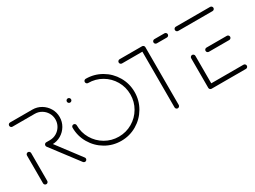

<svg xmlns="http://www.w3.org/2000/svg" viewBox="-38 -954 1848 1390"><g transform="rotate(-30 885.5 -259.5)"><path d="M57 0Q49.6 0 44.4 -5.2Q39.3 -10.4 39.3 -17.8V-250Q39.3 -257.4 44.4 -262.6Q49.6 -267.8 57 -267.8Q64.1 -267.8 69.3 -262.6Q74.4 -257.4 74.4 -250V-17.8Q74.4 -10.4 69.3 -5.2Q64.1 0 57 0ZM398.1 -17.4Q398.1 -10.4 393 -5.2Q387.8 0 380.4 0Q376.3 0 372.6 -1.9Q368.9 -3.7 366.7 -6.7L193.7 -234.8Q190.4 -239.3 190.4 -245.6Q190.4 -253 195.6 -258.1Q200.7 -263.3 207.8 -263.3Q215.9 -263.3 221.9 -256.3L394.4 -28.1Q398.1 -23.3 398.1 -17.4ZM190.4 -245.9Q190.4 -253.3 195.6 -258.3Q200.7 -263.3 207.8 -263.3H238.9Q268.5 -263.3 293.7 -278.1Q318.9 -293 333.7 -318.3Q348.5 -343.7 348.5 -373.7Q348.5 -403.3 333.7 -428.5Q318.9 -453.7 293.7 -468.5Q268.5 -483.3 238.9 -483.3H52.6Q45.2 -483.3 40.2 -488.5Q35.2 -493.7 35.2 -501.1Q35.2 -508.5 40.4 -513.5Q45.6 -518.5 52.6 -518.5H238.9Q278.1 -518.5 311.3 -498.9Q344.4 -479.3 364.1 -446.1Q383.7 -413 383.7 -373.7Q383.7 -334.1 364.1 -300.7Q344.4 -267.4 311.3 -247.8Q278.1 -228.1 238.9 -228.1H207.8Q200.4 -228.1 195.4 -233.3Q190.4 -238.5 190.4 -245.9Z M484.1 -443Q484.1 -450.4 489.3 -455.6Q494.4 -460.7 501.5 -460.7Q508.9 -460.7 514.1 -455.6Q519.3 -450.4 519.3 -443Q519.3 -435.6 514.1 -430.6Q508.9 -425.6 501.5 -425.6Q494.4 -425.6 489.3 -430.7Q484.1 -435.9 484.1 -443ZM667.4 -501.1Q667.4 -508.5 672.6 -513.5Q677.8 -518.5 684.8 -518.5Q755.2 -518.5 814.8 -483.7Q874.4 -448.9 909.3 -389.3Q944.1 -329.6 944.1 -259.3Q944.1 -188.9 909.3 -129.3Q874.4 -69.6 814.8 -34.8Q755.2 0 684.8 0Q614.4 0 555 -34.8Q495.6 -69.6 460.6 -129.3Q425.6 -188.9 425.6 -259.3Q425.6 -266.7 430.7 -271.9Q435.9 -277 443.3 -277Q450.4 -277 455.6 -271.9Q460.7 -266.7 460.7 -259.3Q460.7 -198.1 490.9 -146.7Q521.1 -95.2 572.6 -65.2Q624.1 -35.2 684.8 -35.2Q745.9 -35.2 797.4 -65.2Q848.9 -95.2 878.9 -146.7Q908.9 -198.1 908.9 -259.3Q908.9 -320.4 878.9 -371.9Q848.9 -423.3 797.4 -453.3Q745.9 -483.3 684.8 -483.3Q677.4 -483.3 672.4 -488.5Q667.4 -493.7 667.4 -501.1Z M1173.7 -502.2V-17.8Q1173.7 -10.7 1168.5 -5.4Q1163.3 0 1155.9 0Q1148.9 0 1143.7 -5.2Q1138.5 -10.4 1138.5 -17.8V-502.2ZM950.7 -501.1Q950.7 -508.1 955.9 -513.3Q961.1 -518.5 968.5 -518.5H1155.9Q1163.3 -518.5 1168.5 -513.3Q1173.7 -508.1 1173.7 -501.1Q1173.7 -493.7 1168.5 -488.5Q1163.3 -483.3 1155.9 -483.3H968.5Q961.1 -483.3 955.9 -488.5Q950.7 -493.7 950.7 -501.1ZM1241.5 -501.1Q1241.5 -508.1 1246.7 -513.3Q1251.9 -518.5 1259.3 -518.5H1343.3Q1350.7 -518.5 1355.9 -513.3Q1361.1 -508.1 1361.1 -501.1Q1361.1 -493.7 1355.9 -488.5Q1350.7 -483.3 1343.3 -483.3H1259.3Q1251.9 -483.3 1246.7 -488.5Q1241.5 -493.7 1241.5 -501.1Z M1420.7 -18.1V-265.2Q1420.7 -272.6 1425.9 -277.8Q1431.1 -283 1438.1 -283Q1445.6 -283 1450.7 -277.8Q1455.9 -272.6 1455.9 -265.2V-18.1ZM1743 -17.8Q1743 -10.4 1737.6 -5.2Q1732.2 0 1725.2 -0.4H1438.1Q1431.1 -0.4 1425.9 -5.6Q1420.7 -10.7 1420.7 -17.8Q1420.7 -25.2 1425.9 -30.4Q1431.1 -35.6 1438.1 -35.6H1725.2Q1732.6 -35.6 1737.8 -30.4Q1743 -25.2 1743 -17.8ZM1537.4 -259.3Q1537.4 -266.7 1542.8 -271.9Q1548.1 -277 1555.2 -277H1725.2Q1732.6 -277 1737.8 -271.9Q1743 -266.7 1743 -259.3Q1743 -252.2 1737.8 -247Q1732.6 -241.9 1725.2 -241.9H1555.2Q1547.8 -241.9 1542.6 -247Q1537.4 -252.2 1537.4 -259.3ZM1420.7 -501.1Q1420.7 -508.5 1425.9 -513.7Q1431.1 -518.9 1438.1 -518.9H1725.2Q1732.6 -518.9 1737.8 -513.7Q1743 -508.5 1743 -501.1Q1743 -494.1 1737.8 -488.9Q1732.6 -483.7 1725.2 -483.7H1438.1Q1431.1 -483.7 1425.9 -488.9Q1420.7 -494.1 1420.7 -501.1Z"/></g></svg>

Font: 26F Galaxy Sans Light
Style: Regular
Weight: 300
Designer: C₂₉H₂₅N₃O₅
Version: Version 1.100